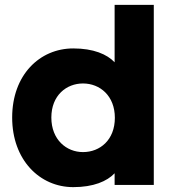

<svg xmlns="http://www.w3.org/2000/svg" viewBox="-20 -760 716 789"><path d="M281 -561C143 -561 30 -452 30 -277C30 -103 143 9 281 9C364 9 420 -15 451 -48V0H612V-740H451V-504C420 -537 364 -561 281 -561ZM191 -277C191 -368 253 -417 321 -417C391 -417 452 -366 452 -276C452 -185 391 -135 321 -135C253 -135 191 -186 191 -277Z"/></svg>

Font: Malmofest
Style: Bold
Weight: 700
Designer: Jonny Pinhorn (Poppins), Kolossal
Version: Version 1.004;Glyphs 3.1.2 (3151)